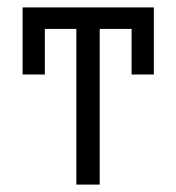

<svg xmlns="http://www.w3.org/2000/svg" viewBox="-20 -497 476 518"><path d="M335 -419H249V1H186V-419H101V-296H41V-477H395V-296H335Z"/></svg>

Font: New Athena Unicode
Style: Regular
Weight: 400
Designer: J. Rusten 1997; rev. by R. Hancock 2001, 2002, rev. by D. Mastronarde 2002-2021
Foundry: GreekKeys New Athena Unicode
Version: Version 5.008